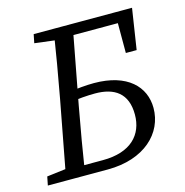

<svg xmlns="http://www.w3.org/2000/svg" viewBox="-101 -764 825 858"><g transform="rotate(-15 312.0 -335.0)"><path d="M16 0H142L152 -55H146L24 -40L16 0ZM101 0H189C205 -103 223 -207 242 -310L310 -670H222C206 -567 188 -463 169 -360L101 0ZM142 0H293C464 0 562 -97 562 -213C562 -311 488 -389 333 -389C298 -389 253 -385 210 -378L202 -332C247 -340 292 -343 326 -343C415 -343 474 -305 474 -206C474 -113 413 -46 283 -46H151L142 0ZM122 -630 243 -615H255L266 -670H130L122 -630ZM506 -482H556L585 -670H266L256 -620H542L506 -670V-482Z"/></g></svg>

Font: Source Serif Variable
Style: Italic
Weight: 389
Italic angle: -12°
Designer: Frank Grießhammer
Foundry: Adobe Systems Incorporated
Version: Version 3.001;hotconv 1.0.111;makeotfexe 2.5.65597